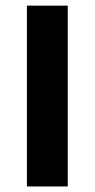

<svg xmlns="http://www.w3.org/2000/svg" viewBox="-20 -672 341 692"><path d="M77 0V-651.7H224.2V0Z"/></svg>

Font: Mada
Style: Regular
Weight: 400
Designer: Khaled Hosny
Version: Version 1.5